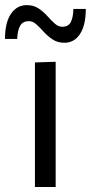

<svg xmlns="http://www.w3.org/2000/svg" viewBox="-52 -745 362 765"><path d="M87.2 0Q87.2 -55.3 87.2 -106.4Q87.2 -157.6 87.2 -218.8V-268.8Q87.2 -313.3 87.2 -351.1Q87.2 -389 87.2 -424.2Q87.2 -459.5 87.2 -496.2L169.8 -498.9Q169.8 -462.1 169.8 -426.4Q169.8 -390.7 169.8 -352.4Q169.8 -314.1 169.8 -268.8V-218.8Q169.8 -157.6 169.8 -106.4Q169.8 -55.3 169.8 0ZM204.5 -574.6Q177.7 -574.6 158 -587.6Q138.3 -600.5 122.8 -617.7Q107.3 -634.8 93.1 -647.8Q79 -660.7 63.3 -660.7Q38.8 -660.7 28.3 -642.3Q17.7 -623.8 16.5 -589.8H-32.1Q-32.1 -654.8 -8.5 -689.7Q15 -724.6 54.9 -724.6Q81.8 -724.6 101.3 -711.6Q120.9 -698.6 136.1 -681.5Q151.4 -664.4 165.8 -651.4Q180.1 -638.4 196 -638.4Q220.7 -638.4 230.1 -657Q239.5 -675.5 240.5 -709.4H289.8Q289.8 -644.3 266.8 -609.5Q243.8 -574.6 204.5 -574.6Z"/></svg>

Font: Commissioner Thin
Style: Regular
Weight: 100
Designer: Kostas Bartsokas
Foundry: Kostas Bartsokas
Version: Version 1.001;gftools[0.9.23]